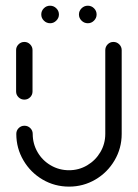

<svg xmlns="http://www.w3.org/2000/svg" viewBox="-20 -669 494 689"><path d="M67.4 -311.5Q55.2 -311.5 46.5 -320Q37.8 -328.5 37.8 -340.7V-489.3Q37.8 -501.1 46.5 -509.8Q55.2 -518.5 67.4 -518.5Q79.6 -518.5 88.1 -509.8Q96.7 -501.1 96.7 -489.3V-340.7Q96.7 -328.5 88.1 -320Q79.6 -311.5 67.4 -311.5ZM387 -518.5Q399.3 -518.5 408 -509.8Q416.7 -501.1 416.7 -488.9V-188.5Q416.7 -137 391.1 -93.5Q365.6 -50 322.2 -24.6Q278.9 0.7 227.8 0.7Q176.3 0.7 133 -24.6Q89.6 -50 64.1 -93.5Q38.5 -137 38.5 -188.5Q38.5 -200.7 47 -209.3Q55.6 -217.8 67.8 -217.8Q80 -217.8 88.7 -209.3Q97.4 -200.7 97.4 -188.5Q97.4 -153 114.8 -123Q132.2 -93 162.2 -75.6Q192.2 -58.1 227.8 -58.1Q263 -58.1 292.8 -75.7Q322.6 -93.3 340.2 -123.1Q357.8 -153 357.8 -188.5V-488.9Q357.8 -501.1 366.3 -509.8Q374.8 -518.5 387 -518.5ZM263.3 -617Q263.3 -630 272.8 -639.3Q282.2 -648.5 295.2 -648.5Q308.1 -648.5 317.4 -639.3Q326.7 -630 326.7 -617Q326.7 -604.4 317.4 -595Q308.1 -585.6 295.2 -585.6Q282.2 -585.6 272.8 -594.8Q263.3 -604.1 263.3 -617ZM128.1 -617Q128.1 -630 137.4 -639.3Q146.7 -648.5 159.6 -648.5Q172.6 -648.5 182 -639.3Q191.5 -630 191.5 -617Q191.5 -604.4 182 -595Q172.6 -585.6 160 -585.6Q147 -585.6 137.6 -594.8Q128.1 -604.1 128.1 -617Z"/></svg>

Font: 26F Galaxy Hebrew Medium
Style: Regular
Weight: 500
Designer: C₂₉H₂₅N₃O₅
Version: Version 1.000